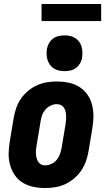

<svg xmlns="http://www.w3.org/2000/svg" viewBox="-20 -938 540 966"><path d="M207 8Q177 8 148 2Q119 -4 95 -18.5Q71 -33 55 -56Q39 -79 31 -107Q23 -135 23.5 -164.5Q24 -194 29 -225L49 -345Q53 -369 61.5 -394Q70 -419 85 -441Q100 -463 121 -480.5Q142 -498 166.5 -509Q191 -520 216 -524Q241 -528 266 -528Q296 -528 325 -522Q354 -516 378 -501.5Q402 -487 418.5 -464Q435 -441 442.5 -413Q450 -385 450 -355.5Q450 -326 445 -295L425 -175Q421 -151 412 -126Q403 -101 388 -79Q373 -57 352 -39.5Q331 -22 307 -11Q283 0 257.5 4Q232 8 207 8ZM207 -106Q223 -106 239 -113.5Q255 -121 265.5 -134Q276 -147 281.5 -162.5Q287 -178 290 -194L310 -314Q312 -325 312.5 -336Q313 -347 312.5 -357.5Q312 -368 309.5 -378Q307 -388 301.5 -396.5Q296 -405 286.5 -409.5Q277 -414 266 -414Q250 -414 234.5 -406.5Q219 -399 208 -386Q197 -373 191.5 -357.5Q186 -342 184 -326L164 -206Q162 -195 161 -184Q160 -173 161 -162.5Q162 -152 164.5 -142Q167 -132 172.5 -123.5Q178 -115 187 -110.5Q196 -106 207 -106ZM305 -580Q291 -580 277 -583Q263 -586 251 -593.5Q239 -601 231.5 -611.5Q224 -622 219.5 -635.5Q215 -649 214.5 -663Q214 -677 216 -692Q219 -707 226.5 -720.5Q234 -734 246.5 -743.5Q259 -753 274.5 -756.5Q290 -760 305 -760Q319 -760 333 -757Q347 -754 358.5 -746.5Q370 -739 378 -728.5Q386 -718 390 -704.5Q394 -691 394.5 -677Q395 -663 393 -648Q391 -633 383 -619.5Q375 -606 362.5 -596.5Q350 -587 335 -583.5Q320 -580 305 -580ZM189 -832V-918H489V-832Z"/></svg>

Font: Iosevka Heavy
Style: Italic
Weight: 900
Italic angle: -9°
Monospace: yes
Designer: Belleve Invis
Foundry: Belleve Invis
Version: Version 32.5.0; ttfautohint (v1.8.4)